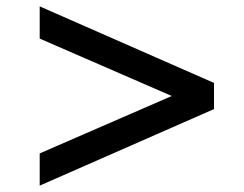

<svg xmlns="http://www.w3.org/2000/svg" viewBox="-20 -717 766 602"><path d="M651 -375V-457L104.5 -697V-596L518.5 -416L104.5 -236V-135Z"/></svg>

Font: Spartan SemiBold
Style: Regular
Weight: 600
Designer: Matt Bailey, Mirko Velimirovic
Foundry: Matt Bailey
Version: Version 1.003